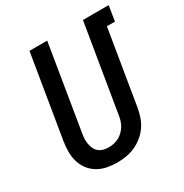

<svg xmlns="http://www.w3.org/2000/svg" viewBox="-171 -870 973 1014"><g transform="rotate(-30 315.5 -363.5)"><path d="M256 8Q224 8 194 2Q164 -4 138.5 -19Q113 -34 95 -57.5Q77 -81 68.5 -109.5Q60 -138 60 -169.5Q60 -201 65 -232L148 -735H256L171 -217Q168 -201 167.5 -185Q167 -169 170 -153.5Q173 -138 179.5 -124.5Q186 -111 198 -101.5Q210 -92 225 -88Q240 -84 257 -84Q280 -84 303 -92Q326 -100 344.5 -117.5Q363 -135 373 -157.5Q383 -180 386 -203L474 -735H631L616 -643H567L492 -188Q487 -161 478 -134.5Q469 -108 452.5 -84.5Q436 -61 413 -42.5Q390 -24 364 -12.5Q338 -1 310.5 3.5Q283 8 256 8Z"/></g></svg>

Font: Iosevka Semibold Extended
Style: Italic
Weight: 600
Width: 7
Italic angle: -9°
Monospace: yes
Designer: Belleve Invis
Foundry: Belleve Invis
Version: Version 32.5.0; ttfautohint (v1.8.4)